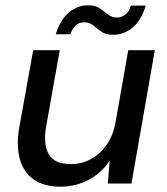

<svg xmlns="http://www.w3.org/2000/svg" viewBox="-20 -691 628 723"><path d="M208 12Q145 12 106.5 -15.5Q68 -43 54.5 -93Q41 -143 52 -208L105 -502H205L154 -216Q142 -148 163.5 -110.5Q185 -73 247 -73Q287 -73 321.5 -91.5Q356 -110 381 -145Q406 -180 415 -230L463 -502H563L475 0H386L393 -86Q363 -40 314 -14Q265 12 208 12ZM190 -562Q207 -617 239.5 -644Q272 -671 312 -671Q340 -671 356 -659.5Q372 -648 386.5 -636.5Q401 -625 422 -625Q438 -625 452 -636.5Q466 -648 473 -670H529Q512 -615 479.5 -587.5Q447 -560 406 -560Q378 -560 361.5 -572Q345 -584 331 -595.5Q317 -607 296 -607Q279 -607 266 -596Q253 -585 245 -562Z"/></svg>

Font: DM Sans 16pt Medium
Style: Italic
Weight: 500
Italic angle: -10°
Version: Version 4.004;gftools[0.9.30]